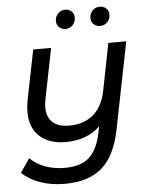

<svg xmlns="http://www.w3.org/2000/svg" viewBox="-61 -776 799 1026"><g transform="rotate(-5 338.5 -263.5)"><path d="M638 -530 545 -64Q517 76 444.5 138Q372 200 245 200Q174 200 115 179.5Q56 159 16 121L67 47Q100 80 148 97.5Q196 115 252 115Q339 115 384.5 73.5Q430 32 448 -60L454 -90Q383 -22 269 -22Q181 -22 130 -68.5Q79 -115 79 -200Q79 -228 85 -261L139 -530H235L181 -260Q176 -233 176 -216Q176 -164 206.5 -136Q237 -108 297 -108Q374 -108 424.5 -150.5Q475 -193 492 -277L542 -530ZM273 -670Q273 -695 289 -711Q305 -727 327 -727Q348 -727 361.5 -714Q375 -701 375 -680Q375 -656 359 -640Q343 -624 321 -624Q301 -624 287 -637Q273 -650 273 -670ZM458 -670Q458 -695 474 -711Q490 -727 513 -727Q533 -727 547 -714Q561 -701 561 -680Q561 -656 545 -640Q529 -624 506 -624Q486 -624 472 -637Q458 -650 458 -670Z"/></g></svg>

Font: Montserrat Alternates Medium
Style: Italic
Weight: 500
Italic angle: -11.3°
Designer: Julieta Ulanovsky
Foundry: Julieta Ulanovsky
Version: Version 7.200